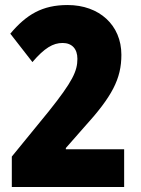

<svg xmlns="http://www.w3.org/2000/svg" viewBox="-20 -744 562 764"><path d="M474 0V-150H242V-155L315 -238C426 -360 463 -430 463 -526C463 -644 375 -724 249 -724C148 -724 85 -686 21 -610L109 -497C157 -553 191 -573 229 -573C266 -573 288 -550 288 -510C288 -461 269 -420 174 -301L27 -121V0Z"/></svg>

Font: Noto Sans Armenian Condensed Black
Style: Regular
Weight: 900
Width: 3
Designer: Monotype Design Team
Foundry: Monotype Imaging Inc.
Version: Version 2.008